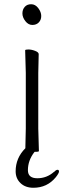

<svg xmlns="http://www.w3.org/2000/svg" viewBox="-20 -713 303 908"><path d="M133 -595Q114 -595 100 -613Q86 -631 86 -649.5Q86 -668 97 -680.5Q108 -693 127.5 -693Q147 -693 161 -674.5Q175 -656 175 -637.5Q175 -619 163.5 -607Q152 -595 133 -595ZM100 -12V-17L102 -105V-368L99 -475Q99 -479 114 -479Q129 -479 146 -472.5Q163 -466 163 -457L161 -368V-105L164 1Q164 5 152 5H144L142 7Q112 46 112 92Q112 130 156.5 130Q201 130 235 100H236Q245 90 252 90Q259 90 259 98Q259 106 244 125Q203 175 138 175Q100 175 77 153Q54 131 54 97Q54 34 100 -12Z"/></svg>

Font: LXGW WenKai Lite Light
Style: Regular
Weight: 300
Designer: LXGW / Fontworks Inc.
Foundry: LXGW / Fontworks Inc.
Version: Version 1.511; March 25, 2025